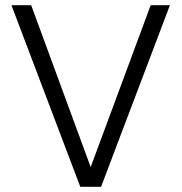

<svg xmlns="http://www.w3.org/2000/svg" viewBox="-20 -719 699 739"><path d="M634 -699 369 0H289L24 -699H100L329 -76L560 -699Z"/></svg>

Font: Poppins-tnum Light
Style: Regular
Weight: 300
Designer: Ninad Kale (Devanagari), Jonny Pinhorn (Latin)
Foundry: Indian Type Foundry
Version: Version 4.004